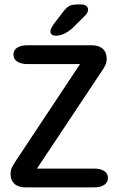

<svg xmlns="http://www.w3.org/2000/svg" viewBox="-20 -816 516 836"><path d="M141 -82H388Q417 -82 433.5 -71.5Q450 -61 450 -41Q450 -21.5 433.5 -10.8Q417 0 388 0H92.5Q60 0 43 -15.5Q26 -31 26 -57.5Q26 -75.5 32 -87.2Q38 -99 51.5 -119.5L328.5 -537H100Q71.5 -537 55 -547.8Q38.5 -558.5 38.5 -578.5Q38.5 -598 55 -608.5Q71.5 -619 100 -619H378Q410.5 -619 427.5 -603.5Q444.5 -588 444.5 -560.5Q444.5 -545 438.8 -532.5Q433 -520 419 -500ZM221.5 -660.5Q212.5 -660.5 206 -665.2Q199.5 -670 199.5 -679Q199.5 -691.5 216.5 -714.5L251 -759.5Q267 -781 279.5 -788.8Q292 -796.5 316.5 -796.5H334Q347.5 -796.5 355.5 -790.2Q363.5 -784 363.5 -774Q363.5 -760 347.5 -745L295.5 -693.5Q276 -676.5 258.2 -668.5Q240.5 -660.5 221.5 -660.5Z"/></svg>

Font: Sono Medium
Style: Regular
Weight: 500
Designer: Tyler Finck
Foundry: Tyler Finck
Version: Version 2.112